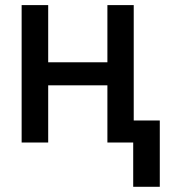

<svg xmlns="http://www.w3.org/2000/svg" viewBox="-20 -550 668 741"><path d="M166 -309.6H394.5V-530.3H496.1V-85H596.7V170.9H494.1V0H394.5V-220.7H166V0H63.5V-530.3H166Z"/></svg>

Font: Pretendard JP Medium
Style: Regular
Weight: 500
Designer: Base glyphs from Inter by Rasmus Andersson; Hangeul glyphs from Noto Sans CJK(Source Han Sans) by Jang Soo-young and Kan
Foundry: Kil Hyung-jin
Version: Version 1.309